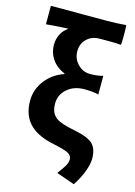

<svg xmlns="http://www.w3.org/2000/svg" viewBox="-144 -857 797 1137"><g transform="rotate(15 254.5 -289.0)"><path d="M426.8 206.1 315.4 167Q343.8 128.9 352.5 113.3Q366.2 90.8 366.2 71.3Q366.2 47.9 343.8 35.2Q321.3 22.5 255.9 8.8Q158.2 -10.7 109.4 -54.7Q48.8 -108.4 48.8 -205.1Q48.8 -275.4 94.7 -334Q138.7 -387.7 204.1 -409.2V-413.1Q155.3 -432.6 127.4 -472.2Q99.6 -511.7 99.6 -563.5Q99.6 -597.7 115.2 -627.4Q130.9 -657.2 158.2 -674.8Q155.3 -674.8 149.4 -674.8Q80.1 -671.9 22.5 -666V-779.3H252H367.2Q418.9 -779.3 482.4 -784.2Q485.4 -780.3 485.4 -722.7Q485.4 -665 482.4 -663.1Q459 -666 418 -666H353.5Q305.7 -666 275.4 -637.7Q243.2 -608.4 243.2 -559.6Q243.2 -514.6 274.9 -481.9Q306.6 -449.2 350.6 -449.2Q394.5 -449.2 429.7 -459V-344.7Q393.6 -353.5 342.8 -353.5Q281.2 -353.5 240.2 -319.3Q196.3 -283.2 196.3 -226.6Q196.3 -167 234.4 -140.6Q264.6 -119.1 346.7 -103.5Q431.6 -86.9 462.9 -57.6Q493.2 -28.3 493.2 33.2Q493.2 63.5 477.5 107.4Q459 158.2 426.8 206.1Z"/></g></svg>

Font: Bpmf GenSeki Gothic B
Style: B
Weight: 700
Foundry: But Ko
Version: Version 1.320